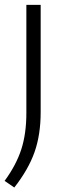

<svg xmlns="http://www.w3.org/2000/svg" viewBox="-32 -562 272 812"><path d="M-12.5 203Q36.5 136 58 69.8Q79.5 3.5 79.5 -84V-541.5H140V-88Q140 8 114 81.5Q88 155 28.5 231Z"/></svg>

Font: Encode Sans Light
Style: Regular
Weight: 300
Designer: Multiple Designers
Foundry: Impallari Type
Version: Version 2.000